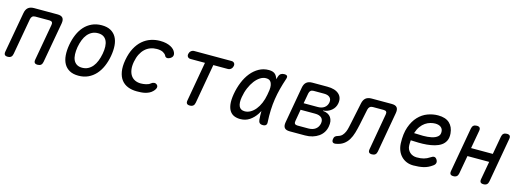

<svg xmlns="http://www.w3.org/2000/svg" viewBox="-6 -1274 5413 1997"><g transform="rotate(15 2700.0 -275.0)"><path d="M57 10Q34 10 25 -1Q16 -12 20 -35L98 -470Q105 -511 128 -530.5Q151 -550 192 -550H444Q485 -550 501 -530.5Q517 -511 510 -470L432 -35Q428 -12 415 -1Q402 10 379 10Q356 10 347 -1Q338 -12 342 -35L412 -428Q416 -448 407.5 -458Q399 -468 379 -468H227Q207 -468 195.5 -458Q184 -448 180 -428L110 -35Q106 -12 93 -1Q80 10 57 10Z M818 10Q760 10 721.5 -11.5Q683 -33 662 -71Q641 -109 637 -161.5Q633 -214 644 -276Q655 -338 677.5 -390Q700 -442 734 -479.5Q768 -517 814.5 -538.5Q861 -560 919 -560Q978 -560 1016.5 -538.5Q1055 -517 1076 -479.5Q1097 -442 1101 -390Q1105 -338 1094 -276Q1083 -214 1060 -161.5Q1037 -109 1002.5 -71Q968 -33 922 -11.5Q876 10 818 10ZM834 -80Q869 -80 897 -94.5Q925 -109 946 -134.5Q967 -160 981.5 -196.5Q996 -233 1004 -276Q1012 -319 1010.5 -354.5Q1009 -390 997 -415.5Q985 -441 962 -455.5Q939 -470 903 -470Q867 -470 839 -455.5Q811 -441 790 -415.5Q769 -390 755 -354Q741 -318 733 -275Q726 -232 727.5 -196Q729 -160 741 -134.5Q753 -109 776 -94.5Q799 -80 834 -80Z M1248 -274Q1262 -351 1291 -405Q1320 -459 1360 -493.5Q1400 -528 1448 -544Q1496 -560 1546 -560Q1584 -560 1612.5 -553.5Q1641 -547 1662 -536Q1683 -525 1696.5 -511Q1710 -497 1716 -482Q1726 -459 1719 -442Q1712 -425 1694 -415Q1674 -404 1658.5 -407Q1643 -410 1637 -425Q1629 -442 1604.5 -456Q1580 -470 1536 -470Q1500 -470 1467.5 -458Q1435 -446 1409.5 -422Q1384 -398 1366 -362.5Q1348 -327 1339 -279Q1330 -230 1336 -192.5Q1342 -155 1359.5 -130Q1377 -105 1404.5 -92.5Q1432 -80 1466 -80Q1492 -80 1521.5 -86.5Q1551 -93 1568 -108Q1582 -120 1600 -122Q1618 -124 1632 -110Q1638 -104 1640 -96.5Q1642 -89 1640 -80Q1638 -71 1631.5 -60.5Q1625 -50 1613 -38Q1597 -22 1577 -12.5Q1557 -3 1536 2Q1515 7 1492.5 8.5Q1470 10 1448 10Q1393 10 1350.5 -7Q1308 -24 1281 -58.5Q1254 -93 1244.5 -147Q1235 -201 1248 -274Z M2056 -460H1901Q1881 -460 1870.5 -472.5Q1860 -485 1864 -505Q1868 -525 1882.5 -537.5Q1897 -550 1917 -550H2317Q2337 -550 2347.5 -537.5Q2358 -525 2354 -505Q2350 -485 2335.5 -472.5Q2321 -460 2301 -460H2146L2071 -35Q2067 -12 2054 -1Q2041 10 2018 10Q1995 10 1986 -1Q1977 -12 1981 -35Z M2560 10Q2524 10 2495 -2Q2466 -14 2447.5 -41.5Q2429 -69 2423.5 -113.5Q2418 -158 2429 -224Q2441 -293 2466 -354.5Q2491 -416 2528 -461.5Q2565 -507 2613 -533.5Q2661 -560 2719 -560Q2767 -560 2790 -536Q2808 -516 2816 -487Q2820 -501 2825 -516Q2833 -541 2848 -550.5Q2863 -560 2884 -560Q2908 -560 2915.5 -549.5Q2923 -539 2915 -516Q2895 -457 2880 -399.5Q2865 -342 2856 -283.5Q2847 -225 2844.5 -163.5Q2842 -102 2846 -34Q2848 -12 2837.5 -1Q2827 10 2804 10Q2781 10 2769.5 -1Q2758 -12 2756 -34Q2752 -82 2753 -128Q2744 -110 2733 -94Q2703 -48 2660 -19Q2617 10 2560 10ZM2585 -80Q2616 -80 2645.5 -96.5Q2675 -113 2699.5 -143Q2724 -173 2742 -215Q2760 -257 2769 -308Q2774 -332 2777.5 -360.5Q2781 -389 2777 -413Q2773 -437 2758.5 -453.5Q2744 -470 2711 -470Q2680 -470 2649.5 -450.5Q2619 -431 2593 -397Q2567 -363 2547 -316Q2527 -269 2518 -215Q2507 -151 2523 -115.5Q2539 -80 2585 -80Z M3092 0Q3051 0 3035 -19.5Q3019 -39 3026 -80L3095 -470Q3102 -511 3125 -530.5Q3148 -550 3189 -550H3350Q3433 -550 3474.5 -513Q3516 -476 3505 -412Q3497 -365 3460 -334Q3423 -303 3372 -299L3371 -295Q3431 -290 3457 -252.5Q3483 -215 3472 -155Q3466 -119 3448 -90.5Q3430 -62 3401.5 -42Q3373 -22 3336.5 -11Q3300 0 3256 0ZM3143 -246 3121 -119Q3117 -99 3125.5 -89Q3134 -79 3154 -79H3270Q3318 -79 3347.5 -101Q3377 -123 3385 -163Q3392 -202 3369.5 -224Q3347 -246 3299 -246ZM3223 -471Q3203 -471 3191.5 -461Q3180 -451 3176 -431L3156 -320H3309Q3351 -320 3378.5 -340Q3406 -360 3413 -396Q3419 -431 3398.5 -451Q3378 -471 3336 -471Z M3732 -470Q3740 -511 3763 -530.5Q3786 -550 3827 -550H4043Q4084 -550 4100 -530.5Q4116 -511 4109 -470L4032 -35Q4028 -12 4015 -1Q4002 10 3979 10Q3956 10 3947 -1Q3938 -12 3942 -35L4011 -428Q4015 -448 4007 -458Q3999 -468 3979 -468H3862Q3842 -468 3830 -458Q3818 -448 3813 -428L3777 -254Q3767 -207 3754.5 -164Q3742 -121 3721.5 -87Q3701 -53 3669 -30Q3637 -7 3588 1Q3564 5 3553.5 -6.5Q3543 -18 3548 -43Q3550 -60 3560 -69Q3570 -78 3591 -84Q3618 -92 3634 -109.5Q3650 -127 3660 -150.5Q3670 -174 3675.5 -201Q3681 -228 3687 -254Z M4640 -115Q4654 -95 4650 -76.5Q4646 -58 4625 -44Q4581 -12 4533.5 -1Q4486 10 4425 10Q4385 10 4352 -3.5Q4319 -17 4294.5 -42Q4270 -67 4256 -101.5Q4242 -136 4240 -178Q4236 -282 4261.5 -354.5Q4287 -427 4330.5 -473Q4374 -519 4429.5 -539.5Q4485 -560 4541 -560Q4622 -560 4664.5 -520.5Q4707 -481 4713 -412Q4717 -365 4701.5 -333Q4686 -301 4656.5 -281Q4627 -261 4587.5 -250.5Q4548 -240 4504.5 -236Q4461 -232 4416.5 -233Q4372 -234 4332 -236Q4331 -224 4330.5 -211Q4330 -198 4330 -184Q4330 -159 4339 -140Q4348 -121 4362.5 -107.5Q4377 -94 4396.5 -87Q4416 -80 4437 -80Q4460 -80 4478 -82Q4496 -84 4512.5 -88.5Q4529 -93 4544 -100Q4559 -107 4574 -117Q4597 -133 4612.5 -132.5Q4628 -132 4640 -115ZM4346 -317Q4394 -314 4444 -314Q4494 -314 4534 -322.5Q4574 -331 4598 -351.5Q4622 -372 4618 -409Q4617 -424 4610 -435.5Q4603 -447 4592.5 -454.5Q4582 -462 4567 -466Q4552 -470 4534 -470Q4510 -470 4482.5 -462.5Q4455 -455 4429 -437.5Q4403 -420 4381.5 -390.5Q4360 -361 4346 -317Z M4856 10Q4833 10 4824 -1Q4815 -12 4819 -35L4904 -515Q4908 -538 4921 -549Q4934 -560 4957 -560Q4980 -560 4989 -549Q4998 -538 4994 -515L4959 -320H5193L5228 -515Q5232 -538 5245 -549Q5258 -560 5281 -560Q5304 -560 5313 -549Q5322 -538 5318 -515L5233 -35Q5229 -12 5216 -1Q5203 10 5180 10Q5157 10 5148 -1Q5139 -12 5143 -35L5178 -230H4944L4909 -35Q4905 -12 4892 -1Q4879 10 4856 10Z"/></g></svg>

Font: Maple Mono NL
Style: Italic
Weight: 400
Italic angle: -10°
Monospace: yes
Designer: subframe7536
Version: Version 7.000